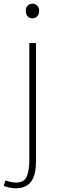

<svg xmlns="http://www.w3.org/2000/svg" viewBox="-53 -759 318 1035"><path d="M31 256Q15 256 -3.5 252Q-22 248 -33 243L-24 214Q-14 217 1.5 221Q17 225 33 225Q79 225 92 191Q105 157 105 106V-527H141V110Q141 186 114 221Q87 256 31 256ZM122 -660Q106 -660 96 -671Q86 -682 86 -701Q86 -718 96 -728.5Q106 -739 122 -739Q137 -739 147.5 -728.5Q158 -718 158 -701Q158 -682 147.5 -671Q137 -660 122 -660Z"/></svg>

Font: Source Han Sans SC ExtraLight
Style: Regular
Weight: 250
Designer: Ryoko NISHIZUKA 西塚涼子 (kana, bopomofo & ideographs); Paul D. Hunt (Latin, Greek & Cyrillic); Sandoll Communications 산돌커뮤니
Foundry: Adobe
Version: Version 2.004;hotconv 1.0.118;makeotfexe 2.5.65603